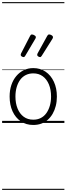

<svg xmlns="http://www.w3.org/2000/svg" viewBox="-20 -1163 629 1816"><path d="M295 19Q227 19 176.5 -15.5Q126 -50 98.5 -110.5Q71 -171 71 -250Q71 -310 87.5 -359Q104 -408 134.5 -444Q165 -480 205.5 -499.5Q246 -519 295 -519Q361 -519 411 -485Q461 -451 489.5 -390Q518 -329 518 -250Q518 -202 507.5 -161Q497 -120 478 -87Q459 -54 432 -30Q405 -6 370.5 6.5Q336 19 295 19ZM295 -31Q334 -31 365 -46.5Q396 -62 417.5 -91.5Q439 -121 451 -161.5Q463 -202 463 -250Q463 -315 442.5 -364.5Q422 -414 384.5 -441.5Q347 -469 295 -469Q256 -469 224.5 -453.5Q193 -438 171.5 -409Q150 -380 138 -339.5Q126 -299 126 -250Q126 -185 146.5 -135.5Q167 -86 204.5 -58.5Q242 -31 295 -31ZM204 -623Q195 -623 185.5 -629Q176 -635 176 -643Q176 -646 176.5 -648.5Q177 -651 179 -657L265 -824Q268 -830 272 -833.5Q276 -837 283 -837Q289 -837 297.5 -833.5Q306 -830 312.5 -824.5Q319 -819 319 -812Q319 -808 318 -804.5Q317 -801 314 -796L218 -634Q215 -629 211.5 -626Q208 -623 204 -623ZM360 -623Q351 -623 341.5 -629Q332 -635 332 -643Q332 -646 332.5 -648.5Q333 -651 335 -657L427 -824Q431 -830 434.5 -833.5Q438 -837 445 -837Q452 -837 460.5 -833.5Q469 -830 475 -824.5Q481 -819 481 -812Q481 -808 480 -804.5Q479 -801 476 -796L374 -634Q370 -629 367 -626Q364 -623 360 -623ZM0 623H589V633H0ZM0 -20H589V0H0ZM0 -505H589V-500H0ZM0 -1143H589V-1133H0Z"/></svg>

Font: Playwrite CL Guides
Style: Regular
Weight: 400
Designer: Veronika Burian, José Scaglione
Foundry: TypeTogether
Version: Version 1.003